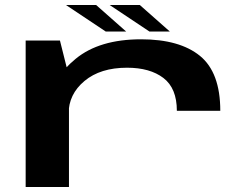

<svg xmlns="http://www.w3.org/2000/svg" viewBox="-20 -747 1004 767"><path d="M686.5 -304.5H860Q860 -457.5 778.8 -523.8Q697.5 -590 543.5 -590Q377 -590 282.2 -512Q187.5 -434 187.5 -352L254 -292.5Q254 -370.5 317.5 -423.5Q381 -476.5 487.5 -476.5Q579 -476.5 632.8 -435.5Q686.5 -394.5 686.5 -304.5ZM82.5 0H255.5V-441.5L219.5 -585H82.5ZM577 -621H658.5L538.5 -727H418ZM402.5 -621H484L364 -727H243.5Z"/></svg>

Font: Anybody ExtraExpanded SemiBold
Style: Regular
Weight: 600
Width: 8
Version: Version 1.113;gftools[0.9.25]